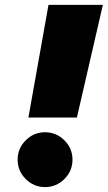

<svg xmlns="http://www.w3.org/2000/svg" viewBox="-20 -750 440 784"><path d="M400 -730 294 -270H96L178 -730ZM85 -19Q52 -52 52 -98Q52 -144 85 -177Q118 -210 164 -210Q210 -210 243 -177Q276 -144 276 -98Q276 -52 243 -19Q210 14 164 14Q118 14 85 -19Z"/></svg>

Font: Nacelle Black
Style: Italic
Weight: 900
Italic angle: -12°
Designer: Sora Sagano
Foundry: Sora Sagano
Version: Version 1.000;FEAKit 1.0